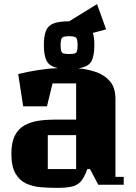

<svg xmlns="http://www.w3.org/2000/svg" viewBox="-20 -893 658 928"><path d="M92 -379 68 -535Q111 -546 162.5 -554Q214 -562 261 -564Q219 -572 205.5 -598.5Q192 -625 192 -675Q192 -717 201.5 -742.5Q211 -768 237 -779Q263 -790 314 -790L449 -873L493 -751L429 -734Q436 -712 436 -675Q436 -622 421 -595.5Q406 -569 358 -563Q402 -559 443.5 -545Q485 -531 511.5 -500Q538 -469 538 -415V-38H578V0H455L415 -76H402Q388 -36 371 -16.5Q354 3 326.5 9Q299 15 255 15Q217 15 178.5 12Q140 9 107.5 -5.5Q75 -20 55 -54Q35 -88 35 -150Q35 -205 52 -238Q69 -271 99 -287.5Q129 -304 167 -309.5Q205 -315 247 -315H348V-490H234L207 -379ZM314 -632Q340 -632 347.5 -638Q355 -644 355 -675Q355 -704 347.5 -711Q340 -718 314 -718Q288 -718 280.5 -711Q273 -704 273 -675Q273 -644 280.5 -638Q288 -632 314 -632ZM348 -76V-240H211V-76Z"/></svg>

Font: Unlock
Style: Regular
Weight: 400
Designer: Eduardo Rodriguez Tunni
Foundry: Eduardo Rodriguez Tunni
Version: Version 1.003; ttfautohint (v1.8.4.7-5d5b);gftools[0.9.23]